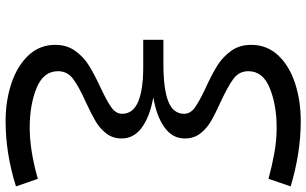

<svg xmlns="http://www.w3.org/2000/svg" viewBox="-224 -685 1093 685"><g transform="rotate(90 322.5 -342.5)"><path d="M618 69 645 147Q528 184 412 184Q340 184 278 163.5Q216 143 178 103Q140 63 140 7Q140 -35 162 -65Q184 -95 214 -113.5Q244 -132 293 -155Q342 -178 364 -194Q386 -210 386 -232Q386 -271 341.5 -289.5Q297 -308 208 -307H122V-379H208Q298 -379 342 -396.5Q386 -414 386 -453Q386 -475 364 -491Q342 -507 293 -530Q245 -552 214.5 -571Q184 -590 162 -620Q140 -650 140 -692Q140 -749 178 -789Q216 -829 278 -849Q340 -869 412 -869Q525 -869 645 -833L618 -754Q569 -767 525 -775Q481 -783 435 -783Q355 -783 294.5 -758.5Q234 -734 234 -682Q234 -649 261 -629Q288 -609 344 -583Q386 -564 412 -549Q438 -534 456 -511Q474 -488 474 -455Q474 -411 434 -382.5Q394 -354 327 -343Q395 -331 434.5 -302.5Q474 -274 474 -230Q474 -198 456 -175Q438 -152 412.5 -137Q387 -122 344 -102Q288 -77 261 -56.5Q234 -36 234 -3Q234 49 294 73.5Q354 98 435 98Q517 98 618 69Z"/></g></svg>

Font: BioRhyme Expanded
Style: Regular
Weight: 400
Width: 7
Designer: Aoife Mooney
Foundry: Aoife Mooney Type
Version: Version 1.000